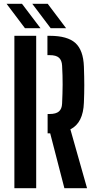

<svg xmlns="http://www.w3.org/2000/svg" viewBox="-20 -988 508 1008"><path d="M318 0 243.5 -288H230V-389.5H240.5Q274 -389.5 289.5 -403Q305 -416.5 306 -444.5Q308.5 -497 308.8 -544Q309 -591 306 -643.5Q304.5 -671.5 289.5 -685Q274.5 -698.5 241 -698.5H229V-800H241Q334 -800 375.8 -762.2Q417.5 -724.5 420.5 -638Q422.5 -581.5 422.5 -540.8Q422.5 -500 420.5 -450Q417 -342.5 349.5 -309L437 0ZM55.5 0V-800H170V0ZM111 -840 14.5 -968H95.5L192.5 -840ZM246 -840 149.5 -968H230.5L327 -840Z"/></svg>

Font: Big Shoulders Stencil Text
Style: Bold
Weight: 700
Designer: Patric King
Foundry: XO Type Co
Version: Version 1.000